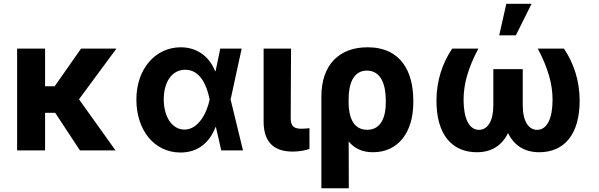

<svg xmlns="http://www.w3.org/2000/svg" viewBox="-20 -806 3210 1029"><path d="M221.6 -545.5H71.7V0H221.6V-201.3H275.9L408.4 0H599.1L403.4 -273.8L604 -545.5H414.4L273.1 -343.8H221.6Z M946 11.4C1044.7 12.1 1105.1 -46.9 1134.6 -124.3H1137.4L1165.8 0H1282.3L1215.9 -272.7L1275.2 -545.5H1160.5L1135.3 -424.7H1132.8C1102.3 -502.5 1036.6 -552.6 948.5 -552.6C814.6 -552.6 710.9 -438.6 710.9 -272.7C710.9 -105.8 808.6 10.7 946 11.4ZM857.6 -273.8C857.6 -366.1 900.9 -432.2 973 -432.2C1054 -432.2 1089.1 -345.9 1103.3 -274.1L1103.7 -272.7L1103.3 -271.3C1089.1 -202.8 1044.4 -111.5 968.4 -111.5C902.3 -111.5 857.6 -180 857.6 -273.8Z M1392.8 -545.5V-152.7C1393.5 -39.1 1453.1 6.4 1548.7 6.4C1582.4 6.4 1613.6 0.7 1638.5 -7.8V-119C1627.5 -117.9 1614.3 -116.1 1595.5 -116.1C1558.2 -116.1 1538.4 -127.1 1538 -170.8L1539.8 -545.5Z M1702.4 -288.4V203.1H1849.4L1848.7 -47.9C1878.9 -11 1920.5 9.9 1979.4 9.9C2114 9.9 2195 -96.6 2195 -257.1V-267C2195 -422.6 2128.6 -552.6 1949.9 -552.6C1798.7 -552.6 1702.4 -459.5 1702.4 -288.4ZM1848.4 -274.5C1848 -357.2 1874.6 -427.6 1945.7 -427.6C2021.7 -427.6 2047.6 -353.7 2047.6 -267V-257.1C2047.9 -185.4 2025.9 -110.4 1947.8 -110.4C1869 -110.4 1849.4 -186.4 1848.4 -251.8Z M2543.7 -545.5H2403.4C2349.4 -465.6 2320 -371.1 2319.2 -270.6C2317.8 -84.5 2402.3 9.9 2535.9 9.9C2615.8 9.9 2671.2 -27.7 2702.8 -93C2734.4 -27.7 2789.8 9.9 2869.7 9.9C3003.2 9.9 3087.7 -84.5 3086.6 -270.6C3085.9 -371.1 3056.1 -465.6 3002.5 -545.5H2862.2C2918.7 -438.2 2941.4 -353.3 2941.4 -271.3C2941.4 -171.2 2911.9 -110.1 2858.7 -110.1C2812.9 -110.1 2781.6 -156.2 2781.6 -242.2V-435.4H2623.9V-242.2C2623.9 -156.2 2593 -110.1 2546.9 -110.1C2494 -110.1 2464.5 -171.2 2464.5 -271.3C2464.5 -353.3 2486.9 -438.2 2543.7 -545.5ZM2655.5 -616.8H2744.7L2828.8 -785.5H2693.5Z"/></svg>

Font: Magic Ui Pro
Style: Bold
Weight: 700
Designer: Stefan Endress, Andreas Faust
Version: Version 1.000;FEAKit 1.0